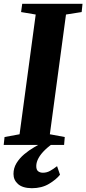

<svg xmlns="http://www.w3.org/2000/svg" viewBox="-30 -763 455 1011"><path d="M-10.5 0 -6 -41.5 73 -56 158 -686.5 81 -699.5 87 -743H404.5L400 -699.5L317.5 -686.5L232.5 -56L311 -41.5L307.5 0ZM137.5 228Q89 227.5 65 206.2Q41 185 41 153Q41 122 56.8 96.2Q72.5 70.5 97.2 49.5Q122 28.5 150.8 11.8Q179.5 -5 205 -18L234.5 -28L262 -16.5Q230 4 207.5 25.8Q185 47.5 173.2 68.8Q161.5 90 161 110Q160.5 130.5 170.5 138.5Q180.5 146.5 196 146.5Q216 146.5 233.2 137Q250.5 127.5 270.5 112L286 157Q266.5 182 228.2 205Q190 228 137.5 228Z"/></svg>

Font: Merriweather 48pt ExtraBold
Style: Italic
Weight: 800
Italic angle: -7.8°
Version: Version 2.101